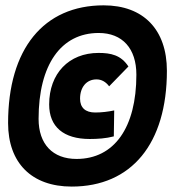

<svg xmlns="http://www.w3.org/2000/svg" viewBox="-20 -706 645 719"><path d="M248.5 -7.3C472.7 -7.3 605 -168.5 605 -440.9C605 -595.2 517.1 -686 368.2 -686C143.1 -686 10.3 -522.5 10.3 -245.1C10.3 -95.7 98.6 -7.3 248.5 -7.3ZM266.6 -110.8C177.2 -110.8 124.5 -166.5 124.5 -260.7C124.5 -462.9 208 -582.5 349.6 -582.5C438.5 -582.5 490.7 -524.4 490.7 -426.3C490.7 -228 407.7 -110.8 266.6 -110.8ZM315.9 -185.5C345.2 -185.5 377 -187.5 406.2 -195.3L407.7 -292.5C384.8 -287.6 359.9 -284.7 336.4 -284.7C299.8 -284.7 279.8 -302.7 279.8 -336.4C279.8 -379.9 304.2 -408.7 341.3 -408.7C359.9 -408.7 376 -399.9 388.7 -382.8L460.9 -457C433.1 -500 394.5 -507.8 349.1 -507.8C237.8 -507.8 164.1 -430.7 164.1 -314.9C164.1 -231.4 217.8 -185.5 315.9 -185.5Z"/></svg>

Font: Cascadia Mono NF
Style: Bold Italic
Weight: 700
Italic angle: -10°
Monospace: yes
Designer: Aaron Bell
Foundry: Saja Typeworks
Version: Version 2404.023